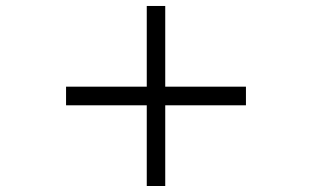

<svg xmlns="http://www.w3.org/2000/svg" viewBox="-20 -620 1040 640"><path d="M530.8 -269V0H469.2V-269H200.2V-331.1H469.2V-600.1H530.8V-331.1H799.8V-269Z"/></svg>

Font: Charis SIL Afr
Style: Regular
Weight: 400
Foundry: SIL International
Version: Version 5.000